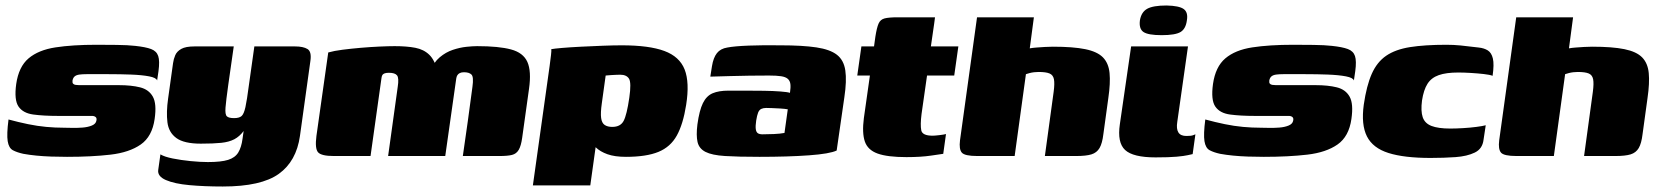

<svg xmlns="http://www.w3.org/2000/svg" viewBox="-20 -568 6043 699"><path d="M224 3Q195 3 166.5 2Q138 1 112.5 -1.5Q87 -4 65 -8Q42 -13 27 -21Q12 -29 8 -54Q4 -79 11 -133Q48 -123 82 -116Q116 -109 148.5 -106Q181 -103 213 -103Q223 -103 241.5 -102.5Q260 -102 280 -103.5Q300 -105 314.5 -111Q329 -117 331 -129Q333 -138 328 -142Q323 -146 315 -146H191Q139 -146 101.5 -151Q64 -156 47.5 -180Q31 -204 39 -262Q48 -325 84 -355.5Q120 -386 182 -395.5Q244 -405 331 -405Q363 -405 404.5 -404.5Q446 -404 472 -401Q510 -397 530 -389.5Q550 -382 556 -364Q562 -346 557 -309L552 -275Q549 -285 523 -290Q497 -295 457.5 -296.5Q418 -298 375 -298Q332 -298 295 -298Q280 -298 269 -296.5Q258 -295 252 -290Q246 -285 244 -275Q243 -267 246 -263.5Q249 -260 255 -259Q261 -258 268 -258H413Q458 -258 490 -250Q522 -242 536.5 -216Q551 -190 543 -135Q534 -71 492.5 -42Q451 -13 382.5 -5Q314 3 224 3Z M791 111Q724 111 669.5 106Q615 101 584 87.5Q553 74 556 51L564 -6Q579 3 609 9Q639 15 674 18.5Q709 22 737 22Q785 22 810.5 14Q836 6 847.5 -13Q859 -32 863 -63L867 -91Q852 -71 833 -61Q814 -51 785.5 -48Q757 -45 711 -45Q650 -45 622 -65.5Q594 -86 589.5 -123Q585 -160 592 -209L610 -338Q612 -353 618 -367Q624 -381 640 -390Q656 -399 688 -399H831Q827 -373 825 -357Q823 -341 821 -329Q819 -317 817 -301Q815 -285 811 -259Q803 -202 801 -176.5Q799 -151 806 -144.5Q813 -138 832 -138Q851 -138 859.5 -145.5Q868 -153 873.5 -178Q879 -203 886 -257L906 -399H1054Q1084 -399 1099.5 -389.5Q1115 -380 1110 -346L1072 -73Q1059 19 995 65Q931 111 791 111Z M1195 0Q1150 0 1138 -13.5Q1126 -27 1132 -73L1175 -377Q1196 -383 1227.5 -387Q1259 -391 1294 -394Q1329 -397 1362 -398.5Q1395 -400 1417 -400Q1461 -400 1492 -394Q1523 -388 1543 -368.5Q1563 -349 1573 -308L1546 -309Q1559 -341 1581 -359.5Q1603 -378 1628.5 -386.5Q1654 -395 1677.5 -397.5Q1701 -400 1717 -400Q1796 -400 1840.5 -388Q1885 -376 1900 -342.5Q1915 -309 1906 -245L1881 -66Q1877 -37 1868.5 -22.5Q1860 -8 1844 -4Q1828 0 1799 0H1665Q1674 -63 1683 -126Q1692 -189 1700 -252Q1705 -288 1696.5 -296.5Q1688 -305 1669 -305Q1660 -305 1654 -302Q1648 -299 1645 -294Q1642 -289 1641 -282L1601 0H1393L1428 -252Q1433 -284 1425.5 -293.5Q1418 -303 1396 -303Q1386 -303 1380.5 -301Q1375 -299 1372.5 -295.5Q1370 -292 1369 -285L1329 0Z M1920 107 1981 -328Q1984 -350 1986 -367.5Q1988 -385 1987 -389Q1997 -391 2026.5 -393.5Q2056 -396 2095.5 -398Q2135 -400 2174.5 -401.5Q2214 -403 2244 -403Q2343 -403 2398.5 -382.5Q2454 -362 2472.5 -315Q2491 -268 2478 -186Q2467 -116 2444 -74.5Q2421 -33 2377 -15Q2333 3 2259 3Q2218 3 2191.5 -6.5Q2165 -16 2149 -31.5Q2133 -47 2125 -64L2154 -72L2129 107ZM2209 -106Q2239 -106 2250.5 -128Q2262 -150 2271 -212Q2279 -267 2270 -281.5Q2261 -296 2238 -296Q2229 -296 2220.5 -295.5Q2212 -295 2203 -294.5Q2194 -294 2185 -293L2171 -192Q2166 -157 2168.5 -138.5Q2171 -120 2181.5 -113Q2192 -106 2209 -106Z M2745 3Q2667 3 2619.5 0Q2572 -3 2548.5 -15Q2525 -27 2519.5 -51Q2514 -75 2519 -115Q2526 -166 2539 -192.5Q2552 -219 2574.5 -228.5Q2597 -238 2632 -238Q2658 -238 2692.5 -238Q2727 -238 2761 -237.5Q2795 -237 2821 -235Q2847 -233 2856 -230Q2859 -250 2857.5 -262Q2856 -274 2848 -281Q2840 -288 2823.5 -290.5Q2807 -293 2780 -293Q2745 -293 2709 -292.5Q2673 -292 2637.5 -291Q2602 -290 2566 -289L2572 -327Q2577 -358 2590 -374.5Q2603 -391 2628 -395Q2654 -400 2706.5 -402Q2759 -404 2822 -403Q2902 -403 2952 -395.5Q3002 -388 3027 -368.5Q3052 -349 3057.5 -311.5Q3063 -274 3054 -214L3026 -20Q3001 -8 2925 -2.5Q2849 3 2745 3ZM2756 -79Q2775 -79 2797.5 -80Q2820 -81 2836 -84L2848 -170Q2837 -172 2820.5 -173Q2804 -174 2789.5 -174.5Q2775 -175 2769 -175Q2759 -175 2751.5 -171.5Q2744 -168 2740 -158Q2736 -148 2733 -129Q2730 -109 2731.5 -98Q2733 -87 2739 -83Q2745 -79 2756 -79Z M3280 4Q3211 4 3175 -9Q3139 -22 3128.5 -53Q3118 -84 3125 -138L3147 -293H3101L3116 -399H3162L3167 -435Q3172 -467 3178.5 -482Q3185 -497 3200.5 -501Q3216 -505 3248 -505H3384Q3383 -499 3382.5 -493.5Q3382 -488 3381 -482L3369 -399H3469L3454 -293H3355L3335 -153Q3330 -113 3334 -93.5Q3338 -74 3375 -74Q3383 -74 3400 -76Q3417 -78 3424 -80L3414 -8Q3406 -7 3369.5 -1.5Q3333 4 3280 4Z M3538 0Q3492 0 3481.5 -12.5Q3471 -25 3475 -57L3537 -505H3744L3729 -392Q3740 -394 3754 -395Q3768 -396 3783.5 -397Q3799 -398 3813 -398Q3887 -398 3931 -389Q3975 -380 3995.5 -359Q4016 -338 4019.5 -302Q4023 -266 4015 -211L3997 -80Q3993 -46 3983 -29Q3973 -12 3953.5 -6Q3934 0 3898 0H3784L3816 -234Q3820 -264 3817 -279.5Q3814 -295 3801 -300.5Q3788 -306 3761 -306Q3753 -306 3744.5 -305Q3736 -304 3728.5 -302Q3721 -300 3715 -298L3674 0Z M4187 5Q4105 5 4076 -22Q4047 -49 4057 -116L4098 -399H4305L4266 -124Q4262 -99 4270 -86Q4278 -73 4299 -73Q4316 -73 4323 -75.5Q4330 -78 4332 -79L4322 -7Q4317 -6 4304 -3Q4291 0 4263.5 2.5Q4236 5 4187 5ZM4209 -440Q4160 -440 4143 -451.5Q4126 -463 4130 -494Q4135 -524 4156.5 -536Q4178 -548 4227 -548Q4273 -547 4289.5 -535Q4306 -523 4301 -494Q4297 -463 4278 -451.5Q4259 -440 4209 -440Z M4581 3Q4552 3 4523.5 2Q4495 1 4469.5 -1.5Q4444 -4 4422 -8Q4399 -13 4384 -21Q4369 -29 4365 -54Q4361 -79 4368 -133Q4405 -123 4439 -116Q4473 -109 4505.5 -106Q4538 -103 4570 -103Q4580 -103 4598.5 -102.5Q4617 -102 4637 -103.5Q4657 -105 4671.5 -111Q4686 -117 4688 -129Q4690 -138 4685 -142Q4680 -146 4672 -146H4548Q4496 -146 4458.5 -151Q4421 -156 4404.5 -180Q4388 -204 4396 -262Q4405 -325 4441 -355.5Q4477 -386 4539 -395.5Q4601 -405 4688 -405Q4720 -405 4761.5 -404.5Q4803 -404 4829 -401Q4867 -397 4887 -389.5Q4907 -382 4913 -364Q4919 -346 4914 -309L4909 -275Q4906 -285 4880 -290Q4854 -295 4814.5 -296.5Q4775 -298 4732 -298Q4689 -298 4652 -298Q4637 -298 4626 -296.5Q4615 -295 4609 -290Q4603 -285 4601 -275Q4600 -267 4603 -263.5Q4606 -260 4612 -259Q4618 -258 4625 -258H4770Q4815 -258 4847 -250Q4879 -242 4893.5 -216Q4908 -190 4900 -135Q4891 -71 4849.5 -42Q4808 -13 4739.5 -5Q4671 3 4581 3Z M5188 7Q5092 7 5035 -11Q4978 -29 4956.5 -71.5Q4935 -114 4945 -187Q4955 -256 4974 -299Q4993 -342 5026.5 -365Q5060 -388 5113.5 -396.5Q5167 -405 5246 -405Q5272 -405 5297.5 -402.5Q5323 -400 5363 -395Q5383 -393 5396.5 -384.5Q5410 -376 5415 -355Q5420 -334 5414 -292Q5404 -296 5381.5 -298.5Q5359 -301 5334 -302.5Q5309 -304 5289 -304Q5245 -304 5218 -294.5Q5191 -285 5177 -263Q5163 -241 5157 -202Q5152 -164 5159.5 -141.5Q5167 -119 5191.5 -109.5Q5216 -100 5260 -100Q5280 -100 5306 -101.5Q5332 -103 5355 -106Q5378 -109 5389 -112L5381 -59Q5377 -26 5349 -12.5Q5321 1 5279 4Q5237 7 5188 7Z M5501 0Q5455 0 5444.5 -12.5Q5434 -25 5438 -57L5500 -505H5707L5692 -392Q5703 -394 5717 -395Q5731 -396 5746.5 -397Q5762 -398 5776 -398Q5850 -398 5894 -389Q5938 -380 5958.5 -359Q5979 -338 5982.5 -302Q5986 -266 5978 -211L5960 -80Q5956 -46 5946 -29Q5936 -12 5916.5 -6Q5897 0 5861 0H5747L5779 -234Q5783 -264 5780 -279.5Q5777 -295 5764 -300.5Q5751 -306 5724 -306Q5716 -306 5707.5 -305Q5699 -304 5691.5 -302Q5684 -300 5678 -298L5637 0Z"/></svg>

Font: Genos Thin Black
Style: Italic
Weight: 900
Italic angle: -8°
Version: Version 1.010